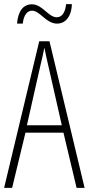

<svg xmlns="http://www.w3.org/2000/svg" viewBox="-20 -915 432 935"><path d="M63 -800H91C95 -843 114 -863 136 -863C175 -863 204 -800 258 -800C296 -800 328 -831 330 -895H302C298 -855 282 -831 257 -831C214 -831 188 -894 135 -894C95 -894 68 -863 63 -800ZM353 0H392L221 -714H171L0 0H39L104 -269H289ZM215 -596 281 -305H111L177 -597C185 -631 191 -654 196 -683C202 -654 207 -630 215 -596Z"/></svg>

Font: Noto Sans Armenian ExtraCondensed ExtraLight
Style: Regular
Weight: 200
Width: 2
Designer: Monotype Design Team
Foundry: Monotype Imaging Inc.
Version: Version 2.008